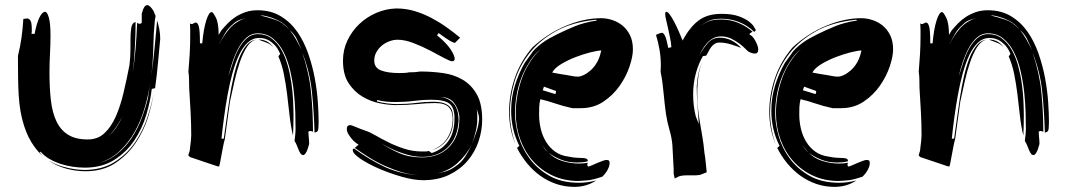

<svg xmlns="http://www.w3.org/2000/svg" viewBox="-20 -671 4162 749"><path d="M587 -609 584 -591Q579 -542 578 -486Q577 -431 570 -375Q578 -430 583 -483Q588 -538 593 -591Q598 -575 601.5 -557Q605 -539 605 -519Q600 -469 596 -423Q592 -377 585 -327L572 -324Q567 -278 551 -224Q535 -170 504.5 -124Q474 -78 426 -47.5Q378 -17 311 -17Q289 -17 264.5 -20.5Q240 -24 217 -31.5Q194 -39 173 -51Q152 -63 137 -81L138 -79V-78L137 -77L134 -78Q140 -69 147 -62Q129 -78 114 -99Q89 -133 74 -180Q65 -208 60 -237Q55 -266 53 -298.5Q51 -331 50.5 -369Q50 -407 50 -453Q59 -489 64 -525Q69 -561 71 -597Q74 -597 78 -598Q82 -599 86 -599Q93 -599 98.5 -591Q104 -583 104 -557V-548Q104 -544 103 -539H115Q123 -581 134 -603Q145 -625 156 -625Q164 -625 170.5 -602.5Q177 -580 177 -532Q177 -497 175 -461Q173 -425 173 -387Q173 -328 178.5 -280Q184 -232 200 -198Q216 -164 245.5 -145.5Q275 -127 322 -127Q361 -127 387 -151Q413 -175 431 -215Q449 -255 461.5 -307.5Q474 -360 485 -417Q487 -433 488 -449Q489 -465 489 -482V-513Q489 -542 492 -562Q495 -582 509 -585Q509 -534 506 -484Q504 -436 498 -388Q505 -435 509 -482Q513 -531 515 -582Q521 -578 525 -578Q529 -578 533 -582V-618Q538 -636 543 -643.5Q548 -651 554 -651Q560 -651 566 -645Q572 -639 578 -630ZM174 -42Q198 -29 223.5 -21.5Q249 -14 271.5 -11Q294 -8 308 -8Q378 -8 427 -39Q476 -70 507.5 -116.5Q539 -163 556 -216Q572 -266 580 -308Q573 -266 558 -215Q541 -161 509.5 -114Q478 -67 430 -35Q382 -3 314 -3Q276 -3 239 -13Q202 -23 170 -44Q172 -43 174 -42ZM557 -288Q560 -305 562 -321Q564 -335 566 -349Q560 -305 546 -256Q532 -205 507 -159.5Q482 -114 444 -79Q408 -46 360 -34Q402 -43 435 -69Q469 -96 493 -132Q517 -168 532.5 -209Q548 -250 557 -288ZM458 -218Q447 -196 433.5 -176Q420 -156 403 -140Q421 -155 434.5 -175Q448 -195 458 -218ZM170 -44Q158 -52 147 -62Q158 -52 170 -44ZM581 -315 580 -308ZM567 -354Q566 -351 566 -349Q566 -351 567 -354Z M715 -64Q715 -69 718 -76Q721 -83 721 -91Q724 -115 725 -125.5Q726 -136 726 -144Q726 -186 723.5 -234.5Q721 -283 718 -328Q718 -342 717.5 -361Q717 -380 715 -391Q718 -426 720 -460Q722 -494 722 -529V-554Q722 -567 721 -580Q724 -577 727 -577Q731 -577 735.5 -580Q740 -583 744 -583Q751 -583 755.5 -568Q760 -553 760 -502H769Q774 -558 784.5 -591Q795 -624 806 -624Q811 -624 822 -602.5Q833 -581 833 -535L844 -553Q855 -566 868.5 -580Q882 -594 899 -605Q916 -616 937 -623.5Q958 -631 985 -631Q1037 -631 1075.5 -607.5Q1114 -584 1140 -546.5Q1166 -509 1182.5 -461.5Q1199 -414 1208 -365.5Q1217 -317 1220 -272Q1223 -227 1223 -195Q1223 -166 1219.5 -160.5Q1216 -155 1207 -154Q1205 -231 1197 -311Q1189 -391 1159 -466Q1186 -387 1193.5 -310.5Q1201 -234 1201 -157Q1195 -160 1190 -160Q1186 -160 1183 -157Q1183 -149 1184 -140Q1185 -132 1185.5 -124Q1186 -116 1186 -109Q1180 -86 1174 -76Q1168 -66 1163 -66Q1157 -66 1153 -71.5Q1149 -77 1145.5 -85Q1142 -93 1138.5 -102.5Q1135 -112 1129 -121Q1131 -138 1132 -148.5Q1133 -159 1133 -166Q1133 -193 1132 -231Q1131 -269 1126.5 -310.5Q1122 -352 1112.5 -393.5Q1103 -435 1086.5 -467.5Q1070 -500 1045 -520.5Q1020 -541 985 -541Q961 -541 942.5 -525Q924 -509 910.5 -484Q897 -459 887 -429.5Q877 -400 871 -373Q880 -401 889.5 -430Q899 -459 912.5 -483Q926 -507 944 -522.5Q962 -538 986 -538Q1017 -538 1039.5 -521Q1062 -504 1077.5 -477Q1093 -450 1102.5 -415.5Q1112 -381 1117 -345.5Q1122 -310 1123.5 -276.5Q1125 -243 1125 -219Q1125 -200 1124.5 -181Q1124 -162 1123 -142Q1114 -180 1109.5 -221.5Q1105 -263 1100 -303.5Q1095 -344 1087.5 -381.5Q1080 -419 1066 -451L1073 -461Q1063 -484 1050.5 -496.5Q1038 -509 1026 -515Q1014 -521 1004 -522Q994 -523 991 -523Q966 -523 946.5 -505Q927 -487 912.5 -456.5Q898 -426 887 -386Q876 -346 868 -302Q860 -258 854 -213.5Q848 -169 844 -130H853Q858 -164 863.5 -205Q869 -246 875.5 -288.5Q882 -331 891 -371Q900 -411 912.5 -443Q925 -475 942 -495Q958 -514 981 -517Q959 -512 944 -489Q928 -465 916 -430Q904 -395 894.5 -353.5Q885 -312 877 -274L857 -128Q853 -114 851 -103L847 -82Q845 -72 843 -60.5Q841 -49 838 -34L835 -22H829L728 -56Q723 -57 720.5 -59Q718 -61 715 -64ZM889 -577Q869 -560 857.5 -540.5Q846 -521 836 -501V-500Q850 -529 875 -559Q899 -587 939 -601Q926 -597 914 -593Q900 -588 889 -577ZM1009 -610Q1004 -611 995 -611Q1027 -603 1055 -593.5Q1083 -584 1108 -556Q1091 -579 1063.5 -592Q1036 -605 1009 -610ZM1036 -496Q1028 -502 1017.5 -505.5Q1007 -509 992 -515L991 -517Q1008 -516 1021 -509.5Q1034 -503 1046 -487ZM1110 -554Q1124 -537 1136 -515Q1148 -493 1157 -476Q1147 -499 1138 -518Q1129 -537 1110 -554Z M1406 -161Q1422 -156 1444.5 -143Q1467 -130 1495 -116Q1523 -102 1556.5 -91Q1590 -80 1628 -80H1639Q1645 -80 1653 -82L1664 -74Q1703 -86 1728 -119.5Q1753 -153 1753 -210Q1753 -251 1733.5 -266.5Q1714 -282 1662 -282Q1630 -282 1595.5 -277.5Q1561 -273 1523 -273Q1506 -273 1488 -274.5Q1470 -276 1451 -281V-275Q1491 -265 1530 -265Q1568 -265 1602.5 -269.5Q1637 -274 1669 -274Q1696 -274 1711.5 -268.5Q1727 -263 1735 -254Q1743 -245 1745.5 -232.5Q1748 -220 1748 -205Q1748 -158 1723 -125Q1699 -94 1666 -86Q1703 -99 1724 -131Q1746 -165 1746 -207Q1746 -237 1730.5 -253Q1715 -269 1677 -269Q1646 -269 1607 -265Q1568 -261 1524 -261Q1497 -261 1461.5 -268Q1426 -275 1394 -294Q1362 -313 1340 -346.5Q1318 -380 1318 -434Q1318 -477 1335.5 -513.5Q1353 -550 1382 -577.5Q1411 -605 1448.5 -621Q1486 -637 1526 -638Q1564 -638 1598.5 -627.5Q1633 -617 1664 -600.5Q1695 -584 1723 -564Q1751 -544 1775 -524L1755 -504Q1748 -504 1734 -512.5Q1720 -521 1691 -542L1685 -533Q1721 -504 1737.5 -479Q1754 -454 1754 -440Q1752 -432 1744 -432Q1736 -432 1712 -445Q1688 -458 1657.5 -474Q1627 -490 1593 -503Q1559 -516 1531 -516Q1515 -516 1499 -510Q1483 -504 1470 -493.5Q1457 -483 1448.5 -468Q1440 -453 1440 -435Q1440 -406 1467 -396Q1494 -386 1538 -386Q1547 -386 1557.5 -386.5Q1568 -387 1577 -389Q1600 -389 1607.5 -390.5Q1615 -392 1622 -392Q1665 -392 1708 -386Q1751 -380 1785 -360Q1819 -340 1840 -303Q1861 -266 1861 -204Q1861 -161 1846.5 -118.5Q1832 -76 1803 -42.5Q1774 -9 1731 11.5Q1688 32 1630 32Q1595 32 1547.5 18.5Q1500 5 1457.5 -13.5Q1415 -32 1385.5 -52Q1356 -72 1356 -86Q1356 -90 1361 -92Q1422 -47 1485 -18Q1547 9 1612 12Q1580 10 1548 1Q1515 -9 1482.5 -23.5Q1450 -38 1420.5 -56.5Q1391 -75 1364 -94L1379 -107Q1376 -108 1368 -114Q1360 -120 1352.5 -129Q1345 -138 1339 -148Q1333 -158 1333 -167Q1333 -177 1337 -180Q1341 -183 1346 -183Q1351 -183 1367 -176Q1383 -169 1406 -161ZM1627 -59Q1592 -59 1549.5 -73.5Q1507 -88 1469 -111Q1500 -90 1538 -73.5Q1576 -57 1626 -57Q1693 -57 1732.5 -98Q1772 -139 1772 -208V-218Q1767 -250 1750.5 -270.5Q1734 -291 1700 -293Q1721 -289 1734.5 -280Q1748 -271 1755.5 -258.5Q1763 -246 1766 -231Q1769 -216 1769 -200Q1765 -134 1727 -96.5Q1689 -59 1627 -59ZM1754 -20Q1779 -36 1794 -59Q1809 -82 1820 -107Q1799 -65 1762.5 -33Q1726 -1 1676 7Q1695 4 1715.5 -1.5Q1736 -7 1754 -20ZM1849 -208Q1849 -219 1845 -229Q1842 -237 1840 -246L1841 -233Q1842 -225 1842 -211Q1842 -184 1836 -159Q1830 -134 1821 -110Q1830 -132 1838.5 -156.5Q1847 -181 1849 -208ZM1840 -249Q1840 -248 1840 -246Q1840 -248 1840 -249ZM1665 -85Q1664 -85 1663 -85Q1664 -85 1665 -85Z M2330 18Q2292 31 2272 32.5Q2252 34 2237 35Q2181 35 2136 14Q2091 -7 2059 -43Q2027 -79 2009.5 -127.5Q1992 -176 1992 -231Q1992 -263 1998 -297.5Q2004 -332 2016 -365.5Q2028 -399 2047 -428Q2065 -457 2090 -480Q2064 -459 2046 -430Q2027 -401 2014 -367.5Q2001 -334 1995 -298.5Q1989 -263 1989 -230Q1989 -188 2002.5 -140.5Q2016 -93 2046 -52.5Q2076 -12 2123.5 15Q2171 42 2239 42Q2271 42 2306 33Q2268 58 2221 58Q2183 58 2149.5 46.5Q2116 35 2087.5 14.5Q2059 -6 2036 -34Q2013 -62 1997 -94L2006 -102Q1989 -136 1981.5 -170Q1974 -204 1974 -239Q1974 -290 1988.5 -337Q2003 -384 2027 -426L2051 -459Q2057 -470 2068.5 -481Q2080 -492 2094 -502.5Q2108 -513 2123.5 -521.5Q2139 -530 2153 -537Q2189 -555 2225 -569.5Q2261 -584 2309 -591L2305 -594Q2213 -585 2149 -549.5Q2085 -514 2045 -463Q2005 -412 1987 -351.5Q1969 -291 1969 -233Q1969 -202 1974.5 -170.5Q1980 -139 1991 -108Q1966 -168 1966 -235Q1966 -301 1988 -366Q2010 -431 2057 -486Q2117 -541 2188 -570.5Q2259 -600 2325 -600Q2346 -600 2368 -593Q2390 -586 2408 -571.5Q2426 -557 2437.5 -534Q2449 -511 2449 -478Q2449 -451 2436 -412Q2423 -373 2397.5 -336.5Q2372 -300 2334 -274.5Q2296 -249 2246 -249H2213Q2176 -257 2145.5 -267.5Q2115 -278 2088 -284Q2084 -268 2083.5 -253.5Q2083 -239 2083 -225Q2083 -196 2089.5 -168.5Q2096 -141 2110 -118Q2124 -95 2145.5 -79.5Q2167 -64 2198 -60Q2217 -56 2231 -55.5Q2245 -55 2254.5 -54.5Q2264 -54 2268.5 -51.5Q2273 -49 2273 -42Q2263 -39 2252.5 -38Q2242 -37 2231 -37Q2196 -37 2168 -48.5Q2140 -60 2120 -75Q2143 -52 2175 -42.5Q2207 -33 2238 -33Q2255 -33 2273 -36Q2271 -30 2271 -29Q2271 -23 2276 -21Q2280 -22 2290 -26.5Q2300 -31 2310.5 -35.5Q2321 -40 2331 -43.5Q2341 -47 2345 -47Q2350 -47 2354 -45.5Q2358 -44 2358 -34Q2358 -24 2351 -10Q2344 4 2330 18ZM2192 -378 2214 -374Q2225 -372 2234 -372Q2244 -372 2257.5 -378.5Q2271 -385 2284.5 -397Q2298 -409 2308.5 -427Q2319 -445 2324 -468L2326 -474Q2312 -474 2284 -467Q2256 -460 2226 -448.5Q2196 -437 2170 -421.5Q2144 -406 2134 -388Q2149 -385 2163.5 -382.5Q2178 -380 2192 -378ZM2146 -304Q2148 -306 2148.5 -310Q2149 -314 2149 -316L2102 -333L2097 -319ZM2118 -77Q2111 -85 2104 -93Q2098 -100 2094 -107Q2103 -90 2118 -77Z M2712 11Q2702 13 2690 13H2661Q2635 13 2624.5 19Q2614 25 2612 25L2608 7V-11L2603 -105Q2601 -132 2592 -163Q2583 -194 2578 -226Q2575 -247 2573 -266L2569 -305Q2567 -325 2564.5 -346Q2562 -367 2557 -391Q2557 -397 2557.5 -403Q2558 -409 2558 -415Q2558 -446 2553 -476Q2548 -506 2539 -535Q2546 -538 2552 -540.5Q2558 -543 2563 -543Q2568 -543 2574 -531.5Q2580 -520 2587 -484Q2589 -484 2593 -485.5Q2597 -487 2599 -487Q2598 -504 2594 -523.5Q2590 -543 2586 -561Q2582 -579 2578.5 -593.5Q2575 -608 2575 -617Q2575 -619 2575.5 -622Q2576 -625 2580 -625Q2585 -625 2593 -614Q2601 -603 2610 -586Q2619 -569 2627.5 -549.5Q2636 -530 2643 -513Q2670 -564 2704.5 -590.5Q2739 -617 2795 -617Q2836 -617 2862 -607.5Q2888 -598 2902.5 -586.5Q2917 -575 2922 -565L2928 -555Q2928 -549 2922 -547Q2896 -572 2863 -585Q2830 -598 2795 -598Q2761 -598 2744 -589Q2728 -581 2710 -569Q2729 -581 2745 -588Q2762 -595 2794 -595Q2829 -595 2861 -581.5Q2893 -568 2916 -547Q2911 -545 2907.5 -542.5Q2904 -540 2904 -535Q2909 -535 2915 -528.5Q2921 -522 2926 -513Q2931 -504 2934.5 -494.5Q2938 -485 2938 -479Q2938 -462 2925 -462Q2915 -462 2901 -469Q2898 -470 2888.5 -480Q2879 -490 2865 -500.5Q2851 -511 2833 -520Q2815 -529 2793 -529Q2775 -529 2761.5 -521.5Q2748 -514 2737 -501.5Q2726 -489 2717 -473L2704 -449Q2719 -476 2737 -498Q2757 -524 2787 -524Q2813 -524 2835 -512.5Q2857 -501 2871 -484Q2854 -491 2831 -498Q2808 -505 2787 -505Q2776 -505 2768 -500Q2760 -495 2754.5 -487.5Q2749 -480 2744.5 -471Q2740 -462 2735 -454L2722 -452Q2705 -423 2694.5 -384.5Q2684 -346 2684 -304Q2684 -279 2686.5 -259Q2689 -239 2694 -218L2706 -187L2704 -216Q2702 -250 2700 -276.5Q2698 -303 2698 -335Q2700 -364 2706 -390Q2711 -412 2721 -431Q2709 -407 2705 -376Q2700 -342 2700 -304Q2700 -274 2703 -247Q2706 -220 2710.5 -193Q2715 -166 2720 -137.5Q2725 -109 2728 -75L2731 -56L2737 1ZM2724 -436 2721 -431Z M3345 18Q3307 31 3287 32.5Q3267 34 3252 35Q3196 35 3151 14Q3106 -7 3074 -43Q3042 -79 3024.5 -127.5Q3007 -176 3007 -231Q3007 -263 3013 -297.5Q3019 -332 3031 -365.5Q3043 -399 3062 -428Q3080 -457 3105 -480Q3079 -459 3061 -430Q3042 -401 3029 -367.5Q3016 -334 3010 -298.5Q3004 -263 3004 -230Q3004 -188 3017.5 -140.5Q3031 -93 3061 -52.5Q3091 -12 3138.5 15Q3186 42 3254 42Q3286 42 3321 33Q3283 58 3236 58Q3198 58 3164.5 46.5Q3131 35 3102.5 14.5Q3074 -6 3051 -34Q3028 -62 3012 -94L3021 -102Q3004 -136 2996.5 -170Q2989 -204 2989 -239Q2989 -290 3003.5 -337Q3018 -384 3042 -426L3066 -459Q3072 -470 3083.5 -481Q3095 -492 3109 -502.5Q3123 -513 3138.5 -521.5Q3154 -530 3168 -537Q3204 -555 3240 -569.5Q3276 -584 3324 -591L3320 -594Q3228 -585 3164 -549.5Q3100 -514 3060 -463Q3020 -412 3002 -351.5Q2984 -291 2984 -233Q2984 -202 2989.5 -170.5Q2995 -139 3006 -108Q2981 -168 2981 -235Q2981 -301 3003 -366Q3025 -431 3072 -486Q3132 -541 3203 -570.5Q3274 -600 3340 -600Q3361 -600 3383 -593Q3405 -586 3423 -571.5Q3441 -557 3452.5 -534Q3464 -511 3464 -478Q3464 -451 3451 -412Q3438 -373 3412.5 -336.5Q3387 -300 3349 -274.5Q3311 -249 3261 -249H3228Q3191 -257 3160.5 -267.5Q3130 -278 3103 -284Q3099 -268 3098.5 -253.5Q3098 -239 3098 -225Q3098 -196 3104.5 -168.5Q3111 -141 3125 -118Q3139 -95 3160.5 -79.5Q3182 -64 3213 -60Q3232 -56 3246 -55.5Q3260 -55 3269.5 -54.5Q3279 -54 3283.5 -51.5Q3288 -49 3288 -42Q3278 -39 3267.5 -38Q3257 -37 3246 -37Q3211 -37 3183 -48.5Q3155 -60 3135 -75Q3158 -52 3190 -42.5Q3222 -33 3253 -33Q3270 -33 3288 -36Q3286 -30 3286 -29Q3286 -23 3291 -21Q3295 -22 3305 -26.5Q3315 -31 3325.5 -35.5Q3336 -40 3346 -43.5Q3356 -47 3360 -47Q3365 -47 3369 -45.5Q3373 -44 3373 -34Q3373 -24 3366 -10Q3359 4 3345 18ZM3207 -378 3229 -374Q3240 -372 3249 -372Q3259 -372 3272.5 -378.5Q3286 -385 3299.5 -397Q3313 -409 3323.5 -427Q3334 -445 3339 -468L3341 -474Q3327 -474 3299 -467Q3271 -460 3241 -448.5Q3211 -437 3185 -421.5Q3159 -406 3149 -388Q3164 -385 3178.5 -382.5Q3193 -380 3207 -378ZM3161 -304Q3163 -306 3163.5 -310Q3164 -314 3164 -316L3117 -333L3112 -319ZM3133 -77Q3126 -85 3119 -93Q3113 -100 3109 -107Q3118 -90 3133 -77Z M3564 -64Q3564 -69 3567 -76Q3570 -83 3570 -91Q3573 -115 3574 -125.5Q3575 -136 3575 -144Q3575 -186 3572.5 -234.5Q3570 -283 3567 -328Q3567 -342 3566.5 -361Q3566 -380 3564 -391Q3567 -426 3569 -460Q3571 -494 3571 -529V-554Q3571 -567 3570 -580Q3573 -577 3576 -577Q3580 -577 3584.5 -580Q3589 -583 3593 -583Q3600 -583 3604.5 -568Q3609 -553 3609 -502H3618Q3623 -558 3633.5 -591Q3644 -624 3655 -624Q3660 -624 3671 -602.5Q3682 -581 3682 -535L3693 -553Q3704 -566 3717.5 -580Q3731 -594 3748 -605Q3765 -616 3786 -623.5Q3807 -631 3834 -631Q3886 -631 3924.5 -607.5Q3963 -584 3989 -546.5Q4015 -509 4031.5 -461.5Q4048 -414 4057 -365.5Q4066 -317 4069 -272Q4072 -227 4072 -195Q4072 -166 4068.5 -160.5Q4065 -155 4056 -154Q4054 -231 4046 -311Q4038 -391 4008 -466Q4035 -387 4042.5 -310.5Q4050 -234 4050 -157Q4044 -160 4039 -160Q4035 -160 4032 -157Q4032 -149 4033 -140Q4034 -132 4034.5 -124Q4035 -116 4035 -109Q4029 -86 4023 -76Q4017 -66 4012 -66Q4006 -66 4002 -71.5Q3998 -77 3994.5 -85Q3991 -93 3987.5 -102.5Q3984 -112 3978 -121Q3980 -138 3981 -148.5Q3982 -159 3982 -166Q3982 -193 3981 -231Q3980 -269 3975.5 -310.5Q3971 -352 3961.5 -393.5Q3952 -435 3935.5 -467.5Q3919 -500 3894 -520.5Q3869 -541 3834 -541Q3810 -541 3791.5 -525Q3773 -509 3759.5 -484Q3746 -459 3736 -429.5Q3726 -400 3720 -373Q3729 -401 3738.5 -430Q3748 -459 3761.5 -483Q3775 -507 3793 -522.5Q3811 -538 3835 -538Q3866 -538 3888.5 -521Q3911 -504 3926.5 -477Q3942 -450 3951.5 -415.5Q3961 -381 3966 -345.5Q3971 -310 3972.5 -276.5Q3974 -243 3974 -219Q3974 -200 3973.5 -181Q3973 -162 3972 -142Q3963 -180 3958.5 -221.5Q3954 -263 3949 -303.5Q3944 -344 3936.5 -381.5Q3929 -419 3915 -451L3922 -461Q3912 -484 3899.5 -496.5Q3887 -509 3875 -515Q3863 -521 3853 -522Q3843 -523 3840 -523Q3815 -523 3795.5 -505Q3776 -487 3761.5 -456.5Q3747 -426 3736 -386Q3725 -346 3717 -302Q3709 -258 3703 -213.5Q3697 -169 3693 -130H3702Q3707 -164 3712.5 -205Q3718 -246 3724.5 -288.5Q3731 -331 3740 -371Q3749 -411 3761.5 -443Q3774 -475 3791 -495Q3807 -514 3830 -517Q3808 -512 3793 -489Q3777 -465 3765 -430Q3753 -395 3743.5 -353.5Q3734 -312 3726 -274L3706 -128Q3702 -114 3700 -103L3696 -82Q3694 -72 3692 -60.5Q3690 -49 3687 -34L3684 -22H3678L3577 -56Q3572 -57 3569.5 -59Q3567 -61 3564 -64ZM3738 -577Q3718 -560 3706.5 -540.5Q3695 -521 3685 -501V-500Q3699 -529 3724 -559Q3748 -587 3788 -601Q3775 -597 3763 -593Q3749 -588 3738 -577ZM3858 -610Q3853 -611 3844 -611Q3876 -603 3904 -593.5Q3932 -584 3957 -556Q3940 -579 3912.5 -592Q3885 -605 3858 -610ZM3885 -496Q3877 -502 3866.5 -505.5Q3856 -509 3841 -515L3840 -517Q3857 -516 3870 -509.5Q3883 -503 3895 -487ZM3959 -554Q3973 -537 3985 -515Q3997 -493 4006 -476Q3996 -499 3987 -518Q3978 -537 3959 -554Z"/></svg>

Font: Finger Paint
Style: Regular
Weight: 400
Designer: Ralph du Carrois
Foundry: Ralph du Carrois
Version: Version 1.001